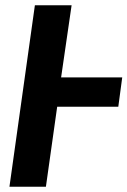

<svg xmlns="http://www.w3.org/2000/svg" viewBox="-20 -712 486 732"><path d="M446 -417 431 -305H198L155 0H16L113 -692H253L213 -417Z"/></svg>

Font: Fira Sans Extra Condensed SemiBold
Style: Italic
Weight: 600
Width: 3
Italic angle: -8°
Designer: Carrois Corporate & Edenspiekermann AG
Foundry: Carrois Corporate GbR & Edenspiekermann AG
Version: Version 4.203